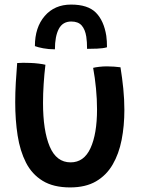

<svg xmlns="http://www.w3.org/2000/svg" viewBox="-20 -793 629 839"><path d="M387 -496.5Q396 -499 413.2 -501Q430.5 -503 447.5 -503Q462 -503 479 -501.8Q496 -500.5 506.5 -499Q514 -453 518.8 -405.5Q523.5 -358 523.5 -312.5Q523.5 -243 511.5 -181.8Q499.5 -120.5 472.2 -73.8Q445 -27 399.5 -0.5Q354 26 286.5 26Q213.5 26 166.5 -2.8Q119.5 -31.5 93.5 -82.5Q67.5 -133.5 57 -201Q46.5 -268.5 46.5 -346Q46.5 -388 49 -431.5Q51.5 -475 55 -517.5Q79.5 -519.5 111 -518Q129.5 -517.5 148 -515.2Q166.5 -513 178.5 -510Q173.5 -468.5 170.8 -426.2Q168 -384 168 -343.5Q168 -222 197.2 -152.8Q226.5 -83.5 288.5 -83.5Q347 -83.5 375.5 -145.8Q404 -208 404 -315Q404 -359.5 399.5 -406.2Q395 -453 387 -496.5ZM132.5 -591.5Q132.5 -673.5 175.5 -723.2Q218.5 -773 290.5 -773Q364 -773 399 -737.8Q434 -702.5 444.5 -636.5Q446 -625 446.8 -612.5Q447.5 -600 447.5 -586.5Q431 -581.5 405 -580.5Q379 -579.5 360.5 -579.5Q360.5 -611 357 -633Q352 -664.5 336.8 -681.8Q321.5 -699 291.5 -699Q254 -699 237 -666.8Q220 -634.5 220 -577.5Q192.5 -577.5 168.8 -582Q145 -586.5 132.5 -591.5Z"/></svg>

Font: Grandstander Medium
Style: Regular
Weight: 500
Designer: Tyler Finck
Foundry: Etcetera Type Co
Version: Version 1.200; ttfautohint (v1.8.3)